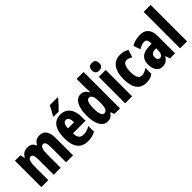

<svg xmlns="http://www.w3.org/2000/svg" viewBox="157 -1795 2831 2831"><g transform="rotate(-45 1573.0 -379.0)"><path d="M571 -560C512 -560 473 -533 448 -484H438C422 -528 386 -560 321 -560C260 -560 212 -532 191 -481H183L167 -550H53V0H198V-255C198 -374 213 -431 263 -431C297 -431 311 -393 311 -316V0H456V-271C456 -380 472 -431 521 -431C554 -431 570 -393 570 -315V0H715V-360C715 -495 667 -560 571 -560Z M1160 -756V-766H995C974 -722 948 -673 915 -619V-606H1020C1068 -651 1132 -721 1160 -756ZM1006 -559C871 -559 801 -456 801 -272C801 -94 867 10 1022 10C1082 10 1134 -2 1180 -29V-148C1131 -118 1091 -106 1043 -106C976 -106 944 -145 944 -231H1206V-310C1206 -466 1134 -559 1006 -559ZM1010 -446C1048 -446 1071 -408 1071 -334H944C945 -415 971 -446 1010 -446Z M1433 10C1486 10 1515 -10 1549 -57H1557L1578 0H1694V-760H1549V-578C1549 -557 1551 -525 1554 -479H1549C1519 -535 1479 -560 1429 -560C1330 -560 1270 -453 1270 -276C1270 -98 1329 10 1433 10ZM1479 -111C1439 -111 1417 -166 1417 -277C1417 -381 1438 -435 1480 -435C1528 -435 1549 -391 1549 -292V-261C1549 -156 1528 -111 1479 -111Z M1874 -768C1820 -768 1796 -742 1796 -689C1796 -637 1822 -611 1874 -611C1925 -611 1951 -637 1951 -689C1951 -741 1928 -768 1874 -768ZM1946 -550H1801V0H1946Z M2248 10C2298 10 2344 -5 2381 -35V-158C2343 -129 2303 -114 2264 -114C2210 -114 2182 -167 2182 -272C2182 -378 2212 -436 2261 -436C2293 -436 2323 -425 2354 -405L2393 -521C2353 -547 2308 -560 2251 -560C2100 -560 2035 -436 2035 -272C2035 -79 2105 10 2248 10Z M2671 -560C2600 -560 2537 -543 2486 -512L2524 -404C2571 -431 2608 -444 2640 -444C2679 -444 2697 -418 2697 -365V-346L2627 -343C2508 -338 2443 -280 2443 -165C2443 -76 2479 10 2572 10C2638 10 2675 -17 2710 -73H2712L2736 0H2842V-363C2842 -494 2779 -560 2671 -560ZM2663 -249 2697 -251V-201C2697 -143 2670 -106 2633 -106C2604 -106 2588 -127 2588 -171C2588 -220 2613 -246 2663 -249Z M3092 0V-760H2947V0Z"/></g></svg>

Font: Noto Sans Lao UI ExtCond ExtBd
Style: Regular
Weight: 800
Width: 2
Designer: Monotype Design Team
Foundry: Monotype Imaging Inc.
Version: Version 2.000